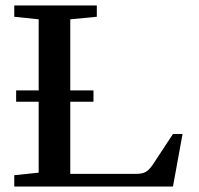

<svg xmlns="http://www.w3.org/2000/svg" viewBox="-20 -683 730 703"><path d="M32.2 0V-41.5L121.6 -50.8V-310.5H39.1V-352.1H121.6V-612.3L32.2 -621.6V-663.1H334.5V-621.6L237.3 -612.3V-352.1H322.3V-310.5H237.3V-46.4H478.5Q501 -46.4 513.4 -53.5Q525.9 -60.5 539.1 -79.6L613.3 -192.4H648.4L613.3 0Z"/></svg>

Font: Elstob 6pt Medium
Style: Regular
Weight: 500
Designer: Peter S. Baker
Version: Version 1.015